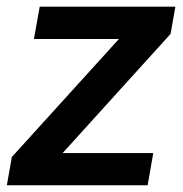

<svg xmlns="http://www.w3.org/2000/svg" viewBox="-33 -548 541 568"><path d="M67.4 -432.6 84.5 -528.3H485.8L471.7 -447.8L152.3 -95.2H420.4L403.8 0H-12.7L2 -83.5L318.8 -432.6Z"/></svg>

Font: Mardoto Medium
Style: Italic
Weight: 500
Italic angle: -12°
Designer: Christian Robertson, Vahan Hovhannisyan
Foundry: Google
Version: Version 1.000